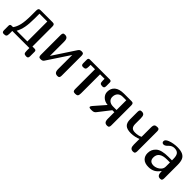

<svg xmlns="http://www.w3.org/2000/svg" viewBox="225 -1581 2780 2780"><g transform="rotate(45 1615.0 -191.5)"><path d="M128 -356V-455Q128 -479 137 -490.5Q146 -502 169 -502H418Q441 -502 449.5 -490.5Q458 -479 458 -455V-47H502Q534 -47 534 -16V77Q534 98 526 108.5Q518 119 497 119Q465 119 453.5 106.5Q442 94 442 55V0H92V55Q92 94 80.5 106.5Q69 119 37 119Q16 119 8 108.5Q0 98 0 77V-16Q0 -47 32 -47H61Q95 -92 111.5 -162Q128 -232 128 -356ZM354 -455H194V-356Q194 -245 180 -174Q166 -103 135 -47H354Z M1016 0Q982 0 967 -19Q952 -38 952 -82V-368L726 -26Q717 -12 704 -6Q691 0 669 0Q646 0 637.5 -11.5Q629 -23 629 -47V-455Q629 -479 637.5 -490.5Q646 -502 669 -502Q703 -502 718 -483Q733 -464 733 -420V-130L958 -472Q969 -489 981 -495.5Q993 -502 1016 -502Q1039 -502 1047.5 -490.5Q1056 -479 1056 -455V-47Q1056 -23 1047.5 -11.5Q1039 0 1016 0Z M1378 0Q1350 0 1340.5 -11.5Q1331 -23 1331 -47V-455H1241V-418Q1241 -379 1229.5 -366.5Q1218 -354 1186 -354Q1165 -354 1157 -364.5Q1149 -375 1149 -396V-471Q1149 -502 1181 -502H1587Q1619 -502 1619 -471V-396Q1619 -375 1611 -364.5Q1603 -354 1582 -354Q1550 -354 1538.5 -366.5Q1527 -379 1527 -418V-455H1435V-65Q1435 -25 1422 -12.5Q1409 0 1378 0Z M1680 -51 1826 -218Q1762 -224 1724 -261.5Q1686 -299 1686 -349Q1686 -421 1734.5 -461.5Q1783 -502 1878 -502H2033Q2056 -502 2064.5 -490.5Q2073 -479 2073 -455V-47Q2073 -23 2064.5 -11.5Q2056 0 2033 0Q1999 0 1984 -19Q1969 -38 1969 -82V-213H1928L1786 -31Q1773 -14 1758 -7Q1743 0 1710 0Q1680 0 1671 -5Q1662 -10 1662 -19Q1662 -30 1680 -51ZM1899 -258H1969V-457H1898Q1847 -457 1819 -427.5Q1791 -398 1791 -348Q1791 -308 1820 -283Q1849 -258 1899 -258Z M2389 -216Q2454 -216 2500 -240V-430Q2500 -473 2514.5 -487.5Q2529 -502 2564 -502Q2587 -502 2595.5 -490.5Q2604 -479 2604 -455V-47Q2604 -23 2595.5 -11.5Q2587 0 2564 0Q2530 0 2515 -19Q2500 -38 2500 -82V-197Q2474 -184 2432 -175Q2390 -166 2353 -166Q2273 -166 2238 -198.5Q2203 -231 2203 -300V-455Q2203 -479 2211.5 -490.5Q2220 -502 2243 -502Q2276 -502 2289.5 -483.5Q2303 -465 2303 -420V-308Q2303 -261 2323 -238.5Q2343 -216 2389 -216Z M2878 0Q2804 0 2765.5 -36.5Q2727 -73 2727 -135Q2727 -211 2783.5 -260.5Q2840 -310 2979 -310H3052V-338Q3052 -406 3028.5 -434Q3005 -462 2952 -462Q2902 -462 2864 -420Q2832 -385 2803 -385Q2786 -385 2777 -394.5Q2768 -404 2768 -419Q2768 -438 2782 -451Q2796 -464 2823 -475Q2855 -488 2896 -495Q2937 -502 2972 -502Q3044 -502 3084.5 -482Q3125 -462 3141 -423Q3157 -384 3157 -321V-47Q3157 -23 3149 -11.5Q3141 0 3118 0Q3085 0 3071 -22.5Q3057 -45 3057 -94L3054 -95Q3021 -46 2978.5 -23Q2936 0 2878 0ZM2831 -149Q2831 -67 2918 -67Q2945 -67 2976.5 -80.5Q3008 -94 3030.5 -120.5Q3053 -147 3053 -184V-268H2995Q2831 -268 2831 -149Z"/></g></svg>

Font: Marmelad for Arash.Academy
Style: Regular
Weight: 400
Designer: Manvel Shmavonyan
Foundry: Cyreal
Version: Version 1.110;Glyphs 3.2 (3202)